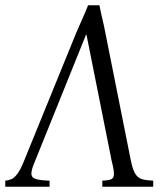

<svg xmlns="http://www.w3.org/2000/svg" viewBox="-47 -708 614 728"><path d="M87 -100Q72 -66 72 -50Q72 -34 89.5 -29Q107 -24 141 -23V0H-27V-23Q-15 -24 -4 -28.5Q7 -33 19 -49Q31 -65 45 -100L243 -586Q254 -612 265.5 -637Q277 -662 287 -688H330Q335 -662 341 -637Q347 -612 352 -586L449 -100Q456 -65 466 -49Q476 -33 492 -28.5Q508 -24 534 -23V0H341V-23Q365 -24 375 -28.5Q385 -33 385 -49Q385 -65 376 -100L281 -576H279Z"/></svg>

Font: Bona Nova
Style: Italic
Weight: 400
Italic angle: -4°
Designer: Mateusz Machalski
Foundry: Capitalics
Version: Version 4.001; ttfautohint (v1.8.3)